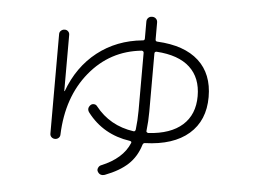

<svg xmlns="http://www.w3.org/2000/svg" viewBox="-50 -698 1100 817"><g transform="rotate(5 500.0 -289.5)"><path d="M599.6 -487.3Q590.8 -487.3 590.8 -478.5V-230.5Q590.8 -189.5 585.9 -147.5Q585 -144.5 588.4 -142.1Q591.8 -139.6 594.7 -139.6Q689.5 -145.5 739.7 -190.4Q790 -235.4 790 -314Q790 -392.6 741.7 -437Q693.4 -481.4 599.6 -487.3ZM179.7 -100.6V-526.4Q179.7 -535.2 186.5 -541Q193.4 -546.9 202.1 -546.9Q210.9 -546.9 216.8 -541Q222.7 -535.2 222.7 -526.4V-287.1Q222.7 -286.1 223.6 -286.1H224.6Q263.7 -392.6 344.7 -456.1Q425.8 -519.5 536.1 -530.3Q544.9 -530.3 544.9 -539.1V-611.3Q544.9 -621.1 551.3 -627.4Q557.6 -633.8 567.9 -633.8Q578.1 -633.8 584.5 -627.4Q590.8 -621.1 590.8 -611.3V-539.1Q590.8 -530.3 599.6 -530.3Q714.8 -524.4 775.9 -468.8Q836.9 -413.1 836.9 -314.5Q836.9 -213.9 771 -156.7Q705.1 -99.6 584 -95.7Q577.1 -95.7 574.2 -87.9Q558.6 -36.1 522.9 -2.9Q487.3 30.3 425.8 53.7Q404.3 60.5 394.5 42Q390.6 35.2 394.5 26.4Q398.4 17.6 406.2 14.6Q497.1 -22.5 525.4 -90.8Q528.3 -97.7 518.6 -99.6Q404.3 -116.2 336.9 -204.1Q324.2 -220.7 338.9 -236.3Q344.7 -242.2 353.5 -241.7Q362.3 -241.2 367.2 -234.4Q428.7 -156.2 531.2 -141.6Q538.1 -140.6 540 -149.4Q544.9 -189.5 544.9 -230.5V-477.5Q544.9 -485.4 536.1 -486.3Q401.4 -472.7 314.9 -367.2Q228.5 -261.7 222.7 -100.6Q222.7 -91.8 216.3 -85.9Q210 -80.1 201.2 -80.1Q192.4 -80.1 186 -85.9Q179.7 -91.8 179.7 -100.6Z"/></g></svg>

Font: Rounded Mgen+ 1mn light
Style: Regular
Weight: 200
Designer: [Source Han Sans]
Ryoko NISHIZUKA  (kana & ideographs); Paul D. Hunt (Latin, Greek & Cyrillic); Wenlong ZHANG  (bopomofo
Version: Version 1.059.20150602